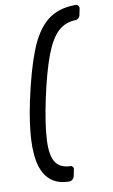

<svg xmlns="http://www.w3.org/2000/svg" viewBox="-101 -828 613 1039"><g transform="rotate(-10 205.5 -308.5)"><path d="M194 159Q77 159 42 47.5Q7 -64 59 -309Q94 -472 134.5 -575Q175 -678 235.5 -727Q296 -776 392 -776Q401 -776 406.5 -769Q412 -762 410 -753L403 -718Q401 -708 393 -701.5Q385 -695 377 -695Q321 -694 281 -657Q241 -620 209 -535.5Q177 -451 146 -309Q116 -167 112 -82.5Q108 2 132.5 39.5Q157 77 213 78Q220 78 225.5 84.5Q231 91 228 101L221 136Q219 145 211 152Q203 159 194 159Z"/></g></svg>

Font: Lubike
Style: Italic
Weight: 400
Italic angle: -12°
Foundry: Honoka55
Version: Version 1.000;July 22, 2022;FontCreator 14.0.0.2862 64-bit